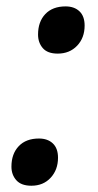

<svg xmlns="http://www.w3.org/2000/svg" viewBox="-20 -572 309 606"><path d="M100.1 -462.9Q100.1 -503.4 123 -527.6Q146 -551.8 187 -551.8Q214.4 -551.8 230.7 -536.4Q247.1 -521 247.1 -491.2Q247.1 -452.6 223.4 -427.7Q199.7 -402.8 162.1 -402.8Q129.9 -402.8 115 -420.2Q100.1 -437.5 100.1 -462.9ZM16.1 -45.9Q16.1 -86.4 39.1 -110.6Q62 -134.8 103 -134.8Q130.4 -134.8 146.7 -119.4Q163.1 -104 163.1 -74.2Q163.1 -36.1 139.9 -11Q116.7 14.2 79.1 14.2Q46.9 14.2 31.5 -3.2Q16.1 -20.5 16.1 -45.9Z"/></svg>

Font: f5618774984       
Style: Italic
Weight: 600
Italic angle: -12°
Foundry: Ascender Corporation
Version: Version 1.10